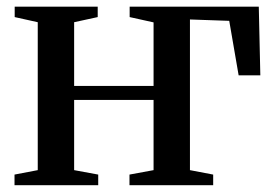

<svg xmlns="http://www.w3.org/2000/svg" viewBox="-20 -542 805 562"><path d="M22.5 0V-31L90.5 -44V-477L23 -492V-522.5H266V-492L197 -477V-290.5H429.5V-476.5L359.5 -492V-522.5H737.5L742 -321.5H678.5L651 -481L536 -485V-44L604 -31V0H359V-31L429.5 -44V-249.5H197V-44L267.5 -31V0Z"/></svg>

Font: Merriweather 96pt Medium
Style: Regular
Weight: 500
Version: Version 2.100